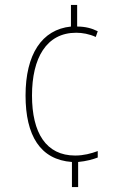

<svg xmlns="http://www.w3.org/2000/svg" viewBox="-20 -744 499 774"><path d="M291 -637V-724H266V-637C148 -625 83 -524 83 -359C83 -198 142 -100 270 -91V10H295V-91C328 -94 356 -102 374 -109V-135C347 -125 317 -117 283 -117C166 -117 109 -208 109 -359C109 -510 167 -612 287 -612C312 -612 340 -607 366 -595L374 -618C350 -630 324 -637 291 -637Z"/></svg>

Font: Noto Sans Hebrew Condensed Thin
Style: Regular
Weight: 100
Width: 3
Designer: Monotype Design Team
Foundry: Monotype Imaging Inc.
Version: Version 2.004